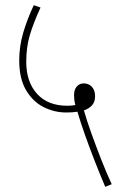

<svg xmlns="http://www.w3.org/2000/svg" viewBox="-20 -652 451 739"><path d="M385 67Q365 20 344.5 -32.5Q324 -85 306.5 -134.5Q289 -184 278 -222Q260 -219 235 -219Q189 -219 147.5 -240Q106 -261 80 -305.5Q54 -350 54 -419Q54 -474 69.5 -526.5Q85 -579 110 -632L136 -623Q108 -562 94.5 -516Q81 -470 81 -414Q81 -337 122.5 -291Q164 -245 239 -245Q246 -245 253.5 -245.5Q261 -246 270 -248Q267 -259 266 -268.5Q265 -278 265 -286Q265 -307 275.5 -319Q286 -331 302 -331Q322 -331 334 -317.5Q346 -304 346 -282Q346 -260 334.5 -247Q323 -234 303 -227Q314 -188 332 -138Q350 -88 370 -37Q390 14 410 57Z"/></svg>

Font: Noto Sans ExtraCondensed Thin
Style: Regular
Weight: 100
Width: 2
Designer: Monotype Design Team
Foundry: Monotype Imaging Inc.
Version: Version 2.013; ttfautohint (v1.8.4.7-5d5b)